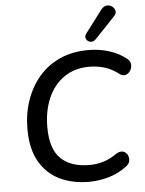

<svg xmlns="http://www.w3.org/2000/svg" viewBox="-62 -998 800 1057"><g transform="rotate(-5 338.0 -470.0)"><path d="M387 9Q295 9 224.5 -25.5Q154 -60 114 -130.5Q74 -201 74 -309Q74 -394 99.5 -468Q125 -542 173 -597.5Q221 -653 289.5 -683.5Q358 -714 446 -714Q506 -714 560 -697Q614 -680 654 -648Q672 -634 673.5 -615.5Q675 -597 665.5 -581.5Q656 -566 640 -560.5Q624 -555 607 -567Q568 -597 528 -609.5Q488 -622 442 -622Q361 -622 303 -581.5Q245 -541 214.5 -470.5Q184 -400 184 -311Q184 -190 239.5 -136.5Q295 -83 397 -83Q438 -83 475.5 -94.5Q513 -106 551 -133Q572 -145 588 -140Q604 -135 612 -120Q620 -105 617 -87Q614 -69 595 -56Q550 -22 496 -6.5Q442 9 387 9ZM492 -770Q477 -755 461 -758.5Q445 -762 438 -776Q431 -790 443 -806L536 -929Q550 -947 567 -949Q584 -951 597.5 -941Q611 -931 614 -915.5Q617 -900 601 -885Z"/></g></svg>

Font: Nunito SemiBold
Style: Italic
Weight: 600
Italic angle: -9°
Designer: Vernon Adams
Foundry: Vernon Adams
Version: Version 3.601; ttfautohint (v1.8.2.53-6de2)